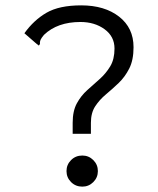

<svg xmlns="http://www.w3.org/2000/svg" viewBox="-20 -685 590 716"><path d="M251 -227Q251 -271 266.5 -299.5Q282 -328 305.5 -349Q329 -370 352 -390.5Q375 -411 391 -437.5Q407 -464 407 -504Q407 -549 370 -576Q333 -603 280 -603Q194 -603 144 -555Q134 -543 131 -536Q128 -529 129 -521L125 -515L117 -521L71 -561Q106 -610 153.5 -637.5Q201 -665 283 -665Q370 -665 424 -623Q478 -581 478 -509Q478 -461 462 -429.5Q446 -398 422.5 -375.5Q399 -353 375 -333Q351 -313 335 -288.5Q319 -264 319 -227V-186H251ZM287 11Q262 11 245 -6Q228 -23 228 -47Q228 -71 245 -88Q262 -105 287 -105Q311 -105 328 -88Q345 -71 345 -47Q345 -23 328 -6Q311 11 287 11Z"/></svg>

Font: Inconsolata SemiExpanded
Style: Regular
Weight: 400
Width: 6
Monospace: yes
Designer: Raph Levien, Cyreal, Brenton Simpson
Foundry: Raph Levien, Cyreal, Google
Version: Version 3.000; ttfautohint (v1.8.2.53-6de2)